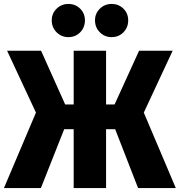

<svg xmlns="http://www.w3.org/2000/svg" viewBox="-31 -952 910 972"><path d="M843 -695 697 -382 859 0H668L552 -298H506V0H342V-298H294L176 0H-11L151 -382L5 -695H177L299 -423H342V-695H506V-423H549L673 -695ZM399 -849Q399 -813 375 -788.5Q351 -764 315 -764Q280 -764 255.5 -788.5Q231 -813 231 -849Q231 -884 255.5 -908Q280 -932 315 -932Q351 -932 375 -908Q399 -884 399 -849ZM618 -849Q618 -813 594 -788.5Q570 -764 534 -764Q499 -764 474.5 -788.5Q450 -813 450 -849Q450 -884 474.5 -908Q499 -932 534 -932Q570 -932 594 -908Q618 -884 618 -849Z"/></svg>

Font: Fira Sans Condensed ExtraBold
Style: Regular
Weight: 800
Width: 3
Designer: Carrois Corporate & Edenspiekermann AG
Foundry: Carrois Corporate GbR & Edenspiekermann AG
Version: Version 4.203